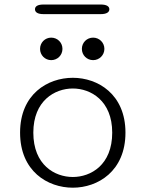

<svg xmlns="http://www.w3.org/2000/svg" viewBox="-20 -840 659 870"><path d="M138.5 -798C138.5 -784.5 151 -776 177 -776H436.5C462.5 -776 475.5 -784.5 475.5 -798C475.5 -811.5 462.5 -819.5 436.5 -819.5H177C151 -819.5 138.5 -811.5 138.5 -798ZM212 -567.5C240.5 -567.5 263 -590 263 -618.5C263 -647 240.5 -669.5 212 -669.5C184 -669.5 161.5 -647 161.5 -618.5C161.5 -590 184 -567.5 212 -567.5ZM402 -567.5C430 -567.5 453 -590 453 -618.5C453 -647 430 -669.5 402 -669.5C373.5 -669.5 351 -647 351 -618.5C351 -590 373.5 -567.5 402 -567.5ZM310 10.5C423 10.5 548.5 -64 548.5 -239C548.5 -413.5 423 -487.5 310 -487.5C196 -487.5 71 -413.5 71 -239C71 -64 196 10.5 310 10.5ZM310 -38C228.5 -38 131 -92 131 -239C131 -384 228.5 -439 310 -439C391 -439 488.5 -384 488.5 -239C488.5 -92 391 -38 310 -38Z"/></svg>

Font: RTM Light Light
Style: Regular
Weight: 300
Designer: after Tyler Finck
Foundry: An Endless Supply
Version: Version 1.000;Glyphs 3.2.1 (3258)